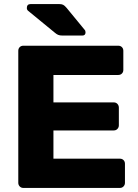

<svg xmlns="http://www.w3.org/2000/svg" viewBox="-20 -925 679 945"><path d="M95 0Q84 0 77 -7.5Q70 -15 70 -25V-675Q70 -686 77 -693Q84 -700 95 -700H562Q573 -700 580 -693Q587 -686 587 -675V-581Q587 -570 580 -563Q573 -556 562 -556H243V-421H540Q551 -421 558 -413.5Q565 -406 565 -395V-308Q565 -298 558 -290.5Q551 -283 540 -283H243V-144H570Q581 -144 588 -137Q595 -130 595 -119V-25Q595 -15 588 -7.5Q581 0 570 0ZM288 -750Q274 -750 266 -753.5Q258 -757 250 -764L117 -873Q112 -878 112 -885Q112 -905 131 -905H271Q283 -905 290.5 -901.5Q298 -898 308 -886L396 -779Q401 -774 401 -766Q401 -750 385 -750Z"/></svg>

Font: DVN-Rubik
Style: Bold
Weight: 700
Designer: Hubert and Fischer
Foundry: Hubert & Fischer
Version: Version 2.102